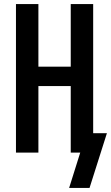

<svg xmlns="http://www.w3.org/2000/svg" viewBox="-20 -755 549 950"><path d="M423 175H322L377 0H330V-329H170V0H59V-735H170V-425H330V-735H441V-96H509Z"/></svg>

Font: Iosevka Curly
Style: Bold
Weight: 700
Monospace: yes
Designer: Belleve Invis
Foundry: Belleve Invis
Version: Version 22.1.2; ttfautohint (v1.8.4)